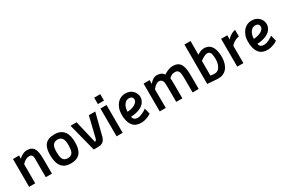

<svg xmlns="http://www.w3.org/2000/svg" viewBox="101 -1836 4399 2979"><g transform="rotate(-30 2300.5 -347.0)"><path d="M82 0 81 -499H190L189 -442Q215 -468 254 -489Q293 -510 335 -510Q382 -510 412 -493.5Q442 -477 459.5 -445.5Q477 -414 483.5 -367.5Q490 -321 490 -261L491 0H381L380 -260Q380 -294 380.5 -321.5Q381 -349 376.5 -369Q372 -389 359.5 -400Q347 -411 321 -411Q280 -411 245.5 -389Q211 -367 191 -342V0Z M828 -510Q889 -510 931 -489.5Q973 -469 998.5 -433.5Q1024 -398 1035 -349.5Q1046 -301 1046 -244Q1046 -187 1035.5 -140Q1025 -93 1000 -59.5Q975 -26 933 -7.5Q891 11 828 11Q764 11 722 -10Q680 -31 655 -68.5Q630 -106 620 -156Q610 -206 610 -265Q610 -322 620.5 -367Q631 -412 656 -444Q681 -476 723 -493Q765 -510 828 -510ZM828 -84Q862 -84 883 -96.5Q904 -109 915.5 -131.5Q927 -154 931 -185.5Q935 -217 935 -254Q935 -291 930 -321Q925 -351 912.5 -372Q900 -393 879.5 -404Q859 -415 828 -415Q796 -415 775 -403.5Q754 -392 741.5 -371Q729 -350 724.5 -319.5Q720 -289 720 -251Q720 -213 724 -182Q728 -151 740 -129Q752 -107 773 -95.5Q794 -84 828 -84Z M1221 -499 1316 -93Q1327 -95 1337 -105Q1347 -115 1351 -132L1440 -499H1555L1453 -98Q1446 -78 1436.5 -60Q1427 -42 1411.5 -29Q1396 -16 1374 -8Q1352 0 1320 0H1240L1112 -499Z M1648 -499H1757L1758 0H1649ZM1648 -693H1757V-578H1648Z M2269 -49Q2259 -41 2241 -31Q2223 -21 2200 -12Q2177 -3 2149 3.5Q2121 10 2090 10Q2004 10 1958.5 -31.5Q1913 -73 1896 -147Q1883 -199 1885 -254Q1886 -318 1904.5 -366Q1923 -414 1952 -446Q1981 -478 2018 -493.5Q2055 -509 2093 -509Q2167 -509 2212.5 -471.5Q2258 -434 2271 -379Q2279 -347 2272.5 -314.5Q2266 -282 2243 -250Q2222 -220 2189 -201Q2156 -182 2121 -171Q2086 -160 2052 -155.5Q2018 -151 1995 -150Q1998 -137 2003 -125Q2008 -113 2018 -104Q2028 -95 2043.5 -90Q2059 -85 2082 -85Q2103 -85 2126.5 -92Q2150 -99 2171.5 -109.5Q2193 -120 2212 -132Q2231 -144 2243 -154ZM2102 -416Q2082 -416 2061.5 -404.5Q2041 -393 2024.5 -371.5Q2008 -350 1997.5 -318Q1987 -286 1987 -244Q2019 -246 2055 -254.5Q2091 -263 2120 -279Q2149 -295 2165 -319.5Q2181 -344 2173 -377Q2169 -396 2150.5 -406Q2132 -416 2102 -416Z M2422 0 2421 -499H2530L2529 -430Q2552 -462 2587 -486Q2622 -510 2659 -510Q2699 -510 2731.5 -496.5Q2764 -483 2784 -451Q2798 -461 2816.5 -471.5Q2835 -482 2856 -490.5Q2877 -499 2900 -504.5Q2923 -510 2946 -510Q3042 -510 3080.5 -447.5Q3119 -385 3119 -261L3120 0H3011L3010 -256Q3010 -292 3007.5 -321Q3005 -350 2996.5 -370Q2988 -390 2972 -400.5Q2956 -411 2929 -411Q2891 -411 2863.5 -394.5Q2836 -378 2822 -362Q2824 -354 2825.5 -324.5Q2827 -295 2827 -259L2828 0H2718L2717 -257Q2717 -294 2715 -323Q2713 -352 2705 -371.5Q2697 -391 2682 -401Q2667 -411 2642 -411Q2625 -411 2608 -403Q2591 -395 2576 -383Q2561 -371 2549 -357Q2537 -343 2529 -331L2531 0Z M3382 -462Q3408 -480 3439.5 -493Q3471 -506 3503 -506Q3571 -506 3611.5 -468.5Q3652 -431 3668 -363Q3677 -323 3679.5 -279.5Q3682 -236 3676 -194.5Q3670 -153 3655.5 -115Q3641 -77 3615.5 -48.5Q3590 -20 3553 -3.5Q3516 13 3467 13Q3440 12 3406 9.5Q3372 7 3343 5Q3308 2 3273 -1V-707H3382ZM3510 -413Q3495 -413 3477.5 -407Q3460 -401 3442 -391.5Q3424 -382 3408 -371Q3392 -360 3381 -351V-88Q3403 -85 3424.5 -83Q3446 -81 3454 -81Q3497 -81 3524.5 -107.5Q3552 -134 3566 -175Q3580 -216 3580.5 -265.5Q3581 -315 3571 -361Q3566 -385 3549.5 -399Q3533 -413 3510 -413Z M3810 -499H3920L3921 -423Q3929 -433 3941 -446Q3953 -459 3970.5 -471Q3988 -483 4011.5 -494Q4035 -505 4067 -511V-394Q4033 -388 4009 -377.5Q3985 -367 3968.5 -355.5Q3952 -344 3940.5 -332Q3929 -320 3920 -310L3921 0H3811Z M4532 -49Q4522 -41 4504 -31Q4486 -21 4463 -12Q4440 -3 4412 3.5Q4384 10 4353 10Q4267 10 4221.5 -31.5Q4176 -73 4159 -147Q4146 -199 4148 -254Q4149 -318 4167.5 -366Q4186 -414 4215 -446Q4244 -478 4281 -493.5Q4318 -509 4356 -509Q4430 -509 4475.5 -471.5Q4521 -434 4534 -379Q4542 -347 4535.5 -314.5Q4529 -282 4506 -250Q4485 -220 4452 -201Q4419 -182 4384 -171Q4349 -160 4315 -155.5Q4281 -151 4258 -150Q4261 -137 4266 -125Q4271 -113 4281 -104Q4291 -95 4306.5 -90Q4322 -85 4345 -85Q4366 -85 4389.5 -92Q4413 -99 4434.5 -109.5Q4456 -120 4475 -132Q4494 -144 4506 -154ZM4365 -416Q4345 -416 4324.5 -404.5Q4304 -393 4287.5 -371.5Q4271 -350 4260.5 -318Q4250 -286 4250 -244Q4282 -246 4318 -254.5Q4354 -263 4383 -279Q4412 -295 4428 -319.5Q4444 -344 4436 -377Q4432 -396 4413.5 -406Q4395 -416 4365 -416Z"/></g></svg>

Font: Panefresco 750wt
Style: Regular
Weight: 750
Foundry: Campivisivi & Chank Co
Version: Version 1.000